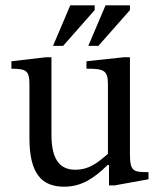

<svg xmlns="http://www.w3.org/2000/svg" viewBox="-20 -694 610 724"><path d="M222 10C286 10 333 -20 386 -72H391V5H413L540 -18V-45H530C482 -45 470 -52 470 -111V-478H446L306 -463V-435C370 -435 387 -430 387 -377V-114C347 -79 315 -54 264 -54C212 -54 174 -84 174 -186V-478H152L23 -463V-435C77 -434 91 -430 91 -376V-173C91 -37 139 10 222 10ZM218 -521 337 -656V-674H245L180 -521ZM351 -521 470 -656V-674H378L313 -521Z"/></svg>

Font: STIX Two Text
Style: Regular
Weight: 400
Designer: Ross Mills, John Hudson & Paul Hanslow, Tiro Typeworks Ltd; with prior portions MicroPress Inc., and Coen Hoffman.
Foundry: Tiro Typeworks Ltd
Version: Version 2.13 b171